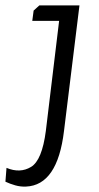

<svg xmlns="http://www.w3.org/2000/svg" viewBox="-99 -465 365 708"><path d="M25 -426 46 -445H194L137 18Q113 218 -3 223Q-23 224 -42.5 218.5Q-62 213 -79 205L-75 154Q-25 175 15.5 150.5Q56 126 70 18L119 -388H20Z"/></svg>

Font: Zilla Slab
Style: Italic
Weight: 400
Italic angle: -6°
Designer: Typotheque.com
Foundry: Typotheque type foundry
Version: Version 1.1; 2017; ttfautohint (v1.6)